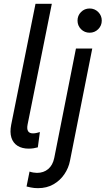

<svg xmlns="http://www.w3.org/2000/svg" viewBox="-20 -772 553 1006"><path d="M130.4 6.8Q95.7 6.8 72.3 -7.8Q48.8 -22.5 39.8 -50.5Q30.8 -78.6 38.6 -118.2L166 -752H251.5L124.5 -119.1Q115.7 -73.2 152.8 -73.2Q163.1 -73.2 173.6 -75.9Q184.1 -78.6 189 -80.1L178.2 0Q168 2.9 155.8 4.9Q143.6 6.8 130.4 6.8ZM178.7 213.9Q159.2 213.9 141.4 210.2Q123.5 206.5 119.1 205.1L134.8 127Q144.5 130.4 155.3 132.1Q166 133.8 173.8 133.8Q208.5 133.8 232.4 113.8Q256.3 93.8 264.2 55.7L377.9 -517.6H463.4L346.7 70.3Q339.4 108.4 317.1 141.1Q294.9 173.8 260 193.8Q225.1 213.9 178.7 213.9ZM449.7 -600.6Q422.9 -600.6 404.5 -619.1Q386.2 -637.7 386.2 -664.1Q386.2 -690.4 404.5 -709Q422.9 -727.5 449.7 -727.5Q476.1 -727.5 494.6 -709Q513.2 -690.4 513.2 -664.1Q513.2 -637.7 494.6 -619.1Q476.1 -600.6 449.7 -600.6Z"/></svg>

Font: Reddit Sans
Style: Italic
Weight: 400
Italic angle: -11.25°
Designer: Stephen Hutchings
Version: Version 1.013